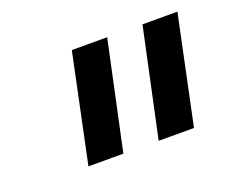

<svg xmlns="http://www.w3.org/2000/svg" viewBox="-57 -774 499 419"><g transform="rotate(-20 192.5 -564.5)"><path d="M139.6 -690.4H221.7L168 -439.5H86.9ZM303.7 -690.4H384.8L332 -439.5H250Z"/></g></svg>

Font: Dinish Expanded
Style: Italic
Weight: 400
Width: 7
Italic angle: -12°
Designer: Charles Nix
Foundry: Playbeing
Version: Version 2.005; ttfautohint (v1.8.3)